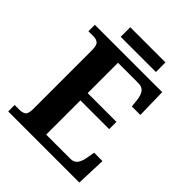

<svg xmlns="http://www.w3.org/2000/svg" viewBox="-233 -985 1119 1119"><g transform="rotate(45 326.5 -425.0)"><path d="M28 0V-53H70Q91 -53 106 -63Q121 -73 121 -113V-596Q121 -639 106.5 -650Q92 -661 70 -661H28V-714H583L587 -530H517L512 -577Q508 -614 493.5 -633.5Q479 -653 448 -653H280V-403H517V-343H280V-61H480Q510 -61 524.5 -82.5Q539 -104 544 -137L552 -184H621L614 0ZM184 -771V-850H474V-771Z"/></g></svg>

Font: Noto Serif Bengali
Style: Bold
Weight: 700
Designer: Juan Bruce, Universal Thirst, Indian Type Foundry and the Monotype Design Team.
Foundry: Monotype Imaging Inc.
Version: Version 2.003; ttfautohint (v1.8.4.7-5d5b)